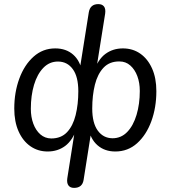

<svg xmlns="http://www.w3.org/2000/svg" viewBox="-20 -732 835 939"><path d="M342.2 186.9Q323.3 186.9 314.5 174.6Q305.8 162.2 309.2 139.4L348.1 -106.8H357.1Q335.1 -45.4 298.7 -18.2Q262.2 8.9 213 8.9Q165.7 8.9 128.7 -16.8Q91.8 -42.5 70.8 -89.7Q49.8 -136.9 49.8 -200.9Q49.8 -280.8 74.5 -347.7Q99.1 -414.7 144.3 -455Q189.4 -495.3 250.3 -495.3Q303.3 -495.3 337.9 -464.8Q372.4 -434.4 381.9 -379H367.8L414.2 -671.3Q420.9 -711.9 460.7 -711.9Q479.7 -711.9 488.6 -700.3Q497.6 -688.7 494.2 -664.9L448.8 -379.6H437.5Q459.4 -441.9 495.9 -468.6Q532.3 -495.3 581.1 -495.3Q629.4 -495.3 666.1 -469.6Q702.8 -443.9 723.7 -397.1Q744.7 -350.4 744.7 -285.9Q744.7 -206.1 720.1 -138.9Q695.4 -71.7 650.5 -31.4Q605.6 8.9 543.7 8.9Q491.7 8.9 456.7 -21.7Q421.6 -52.4 412.2 -107.8L429.1 -106.8L388.8 148.1Q382.5 186.9 342.2 186.9ZM230.4 -54.8Q278.9 -54.8 307.9 -85.6Q336.9 -116.4 349.9 -169Q363 -221.6 363 -285.5Q363 -356.8 336.2 -393.6Q309.5 -430.5 264.4 -431Q222.1 -431.4 192.1 -400.4Q162.1 -369.4 146.4 -317Q130.8 -264.7 130.8 -199.8Q130.8 -159.9 142.9 -127.1Q155.1 -94.3 177.3 -74.8Q199.6 -55.3 230.4 -54.8ZM530.1 -55.8Q572.5 -55.8 602.2 -86.6Q632 -117.4 647.8 -170.3Q663.7 -223.2 663.7 -287.1Q663.7 -327.4 651.6 -359.8Q639.5 -392.1 617.2 -411.8Q595 -431.5 564.1 -431.5Q515.7 -432 486.4 -401Q457.2 -370 444.1 -317.6Q431.1 -265.2 431.1 -201.3Q431.1 -130.6 458.1 -93.4Q485.1 -56.3 530.1 -55.8Z"/></svg>

Font: Nunito Variable Extra Light
Style: Italic
Weight: 200
Italic angle: -9°
Designer: Vernon Adams
Foundry: Vernon Adams
Version: Version 3.602